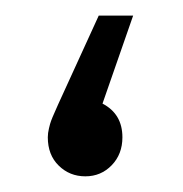

<svg xmlns="http://www.w3.org/2000/svg" viewBox="-20 -225 234 245"><path d="M110.8 -92.8Q136.2 -79.6 136.2 -49.8Q136.2 -28.3 122.6 -14.2Q108.9 0 88.9 0Q68.8 0 54.9 -13.7Q41 -27.3 41 -49.8Q41 -55.2 42.5 -61.3Q43.9 -67.4 45.2 -70.8Q46.4 -74.2 49.8 -81.8Q53.2 -89.4 54.2 -91.8L106 -205.1H149.9Z"/></svg>

Font: Montserrat-Arabic Light
Style: Regular
Weight: 300
Designer: Mohamed Gaber
Foundry: Kief Type Foundry
Version: Version 5.008;PS 005.008;hotconv 1.0.88;makeotf.lib2.5.64775